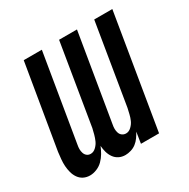

<svg xmlns="http://www.w3.org/2000/svg" viewBox="-126 -637 752 762"><g transform="rotate(-30 250.0 -256.0)"><path d="M239 8Q223 8 210 1.5Q197 -5 188.5 -17Q180 -29 176 -43.5Q172 -58 171 -73Q165 -58 156.5 -43.5Q148 -29 136 -17Q124 -5 108 1.5Q92 8 77 8Q61 8 48 1.5Q35 -5 26.5 -17Q18 -29 14 -44Q10 -59 9 -74Q8 -89 9.5 -105Q11 -121 13 -137L77 -520H160L94 -123Q92 -113 92 -103.5Q92 -94 95 -85Q98 -76 105 -70.5Q112 -65 122 -65Q135 -65 146 -75.5Q157 -86 162.5 -98.5Q168 -111 171.5 -124Q175 -137 178 -150L239 -520H321L255 -123Q253 -113 253 -103.5Q253 -94 256 -85Q259 -76 266.5 -70.5Q274 -65 284 -65Q297 -65 308 -75.5Q319 -86 324.5 -98.5Q330 -111 333 -124Q336 -137 339 -150L400 -520H483L397 0H314L322 -51Q316 -40 308 -28.5Q300 -17 289 -8.5Q278 0 264.5 4Q251 8 239 8Z"/></g></svg>

Font: Iosevka Term Curly Medium
Style: Italic
Weight: 500
Italic angle: -9°
Designer: Belleve Invis
Foundry: Belleve Invis
Version: Version 32.3.0